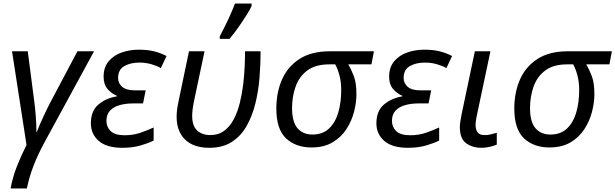

<svg xmlns="http://www.w3.org/2000/svg" viewBox="-20 -826 3481 1086"><path d="M40 240Q51 178 75 116.5Q99 55 130 -6L48 -536H137L174 -251Q179 -214 182.5 -167Q186 -120 186 -79H188Q205 -123 227.5 -171Q250 -219 266 -249L418 -536H512L228 -14Q195 47 170.5 109.5Q146 172 132 240Z M672 10Q583 10 538.5 -29Q494 -68 494 -128Q494 -199 537 -235Q580 -271 641 -281V-284Q610 -297 588 -323Q566 -349 566 -392Q566 -446 595 -480Q624 -514 669.5 -529.5Q715 -545 764 -545Q815 -545 852.5 -535.5Q890 -526 922 -509L890 -441Q869 -453 837 -462.5Q805 -472 768 -472Q718 -472 683 -452Q648 -432 648 -385Q648 -355 671 -335Q694 -315 743 -315H804L789 -241H732Q691 -241 657 -231.5Q623 -222 602.5 -200.5Q582 -179 582 -142Q582 -108 606 -84.5Q630 -61 686 -61Q733 -61 774 -75Q815 -89 849 -105V-31Q822 -17 776.5 -3.5Q731 10 672 10Z M1164 10Q1075 10 1027 -36.5Q979 -83 979 -166Q979 -186 982 -208.5Q985 -231 994 -273L1049 -536H1137L1082 -276Q1073 -234 1070 -211.5Q1067 -189 1067 -171Q1067 -114 1095 -88Q1123 -62 1170 -62Q1216 -62 1248.5 -86.5Q1281 -111 1302.5 -152Q1324 -193 1336.5 -244Q1349 -295 1355.5 -348.5Q1362 -402 1364 -451Q1366 -500 1366 -536H1454Q1454 -465 1448 -388.5Q1442 -312 1424.5 -241Q1407 -170 1375 -113.5Q1343 -57 1291.5 -23.5Q1240 10 1164 10ZM1223 -606V-620Q1236 -645 1252.5 -678Q1269 -711 1284 -745Q1299 -779 1309 -806H1403V-792Q1395 -773 1373.5 -739Q1352 -705 1326.5 -669Q1301 -633 1278 -606Z M1741 8Q1653 8 1598 -43.5Q1543 -95 1543 -212Q1543 -303 1575 -376Q1607 -449 1674 -492.5Q1741 -536 1847 -536H2095L2081 -462H1950Q1967 -433 1981.5 -395Q1996 -357 1996 -293Q1996 -246 1982.5 -193.5Q1969 -141 1939 -95Q1909 -49 1860.5 -20.5Q1812 8 1741 8ZM1747 -65Q1806 -65 1842 -100Q1878 -135 1894 -192Q1910 -249 1910 -316Q1910 -363 1900 -400Q1890 -437 1876 -462H1843Q1765 -462 1719 -428Q1673 -394 1652.5 -337.5Q1632 -281 1632 -214Q1632 -136 1663 -100.5Q1694 -65 1747 -65Z M2287 10Q2198 10 2153.5 -29Q2109 -68 2109 -128Q2109 -199 2152 -235Q2195 -271 2256 -281V-284Q2225 -297 2203 -323Q2181 -349 2181 -392Q2181 -446 2210 -480Q2239 -514 2284.5 -529.5Q2330 -545 2379 -545Q2430 -545 2467.5 -535.5Q2505 -526 2537 -509L2505 -441Q2484 -453 2452 -462.5Q2420 -472 2383 -472Q2333 -472 2298 -452Q2263 -432 2263 -385Q2263 -355 2286 -335Q2309 -315 2358 -315H2419L2404 -241H2347Q2306 -241 2272 -231.5Q2238 -222 2217.5 -200.5Q2197 -179 2197 -142Q2197 -108 2221 -84.5Q2245 -61 2301 -61Q2348 -61 2389 -75Q2430 -89 2464 -105V-31Q2437 -17 2391.5 -3.5Q2346 10 2287 10Z M2704 10Q2652 10 2616.5 -16Q2581 -42 2581 -107Q2581 -122 2584 -140.5Q2587 -159 2591 -180L2666 -536H2754L2678 -177Q2675 -164 2672.5 -148Q2670 -132 2670 -118Q2670 -94 2681 -78Q2692 -62 2721 -62Q2738 -62 2754 -65.5Q2770 -69 2790 -75V-8Q2777 -2 2752 4Q2727 10 2704 10Z M3087 8Q2999 8 2944 -43.5Q2889 -95 2889 -212Q2889 -303 2921 -376Q2953 -449 3020 -492.5Q3087 -536 3193 -536H3441L3427 -462H3296Q3313 -433 3327.5 -395Q3342 -357 3342 -293Q3342 -246 3328.5 -193.5Q3315 -141 3285 -95Q3255 -49 3206.5 -20.5Q3158 8 3087 8ZM3093 -65Q3152 -65 3188 -100Q3224 -135 3240 -192Q3256 -249 3256 -316Q3256 -363 3246 -400Q3236 -437 3222 -462H3189Q3111 -462 3065 -428Q3019 -394 2998.5 -337.5Q2978 -281 2978 -214Q2978 -136 3009 -100.5Q3040 -65 3093 -65Z"/></svg>

Font: Noto Sans IKEA
Style: Italic
Weight: 400
Italic angle: -12°
Designer: Monotype Design Team
Foundry: Monotype Imaging Inc.
Version: Version 2.001